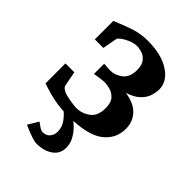

<svg xmlns="http://www.w3.org/2000/svg" viewBox="-208 -594 897 897"><g transform="rotate(45 240.0 -146.0)"><path d="M210.9 12.2Q164.6 12.2 124.5 4.6Q84.5 -2.9 32.2 -21V-152.8H90.8L104 -83Q106.4 -70.8 114 -65.9Q121.6 -61 127.9 -57.1Q136.7 -53.2 155.3 -49.3Q173.8 -45.4 191.2 -43.2Q208.5 -41 212.9 -41Q252.9 -41 283 -64Q313 -86.9 313 -137.2Q313 -175.3 295.9 -192.9Q278.8 -210.4 257.8 -215.3Q236.8 -220.2 225.1 -220.2Q215.3 -220.2 200 -218.3Q184.6 -216.3 172.9 -214.1Q161.1 -211.9 161.1 -211.9V-279.8Q182.1 -278.3 190.7 -277.6Q199.2 -276.9 202.1 -276.9Q234.4 -276.9 262.7 -298.3Q291 -319.8 291 -367.2Q291 -400.4 277.3 -417.5Q263.7 -434.6 245.4 -440.7Q227.1 -446.8 212.9 -446.8Q191.4 -446.8 169.4 -437.3Q147.5 -427.7 134.8 -418Q131.3 -415 125.7 -410.2Q120.1 -405.3 120.1 -403.8Q120.1 -403.8 116.9 -386.7Q113.8 -369.6 110.4 -351.3Q106.9 -333 106 -329.1H49.8V-451.2Q104 -474.1 143.8 -487.1Q183.6 -500 231 -500Q320.3 -500 374.3 -464.6Q428.2 -429.2 428.2 -377Q428.2 -356.9 420.9 -333.7Q413.6 -310.5 392.3 -289.6Q371.1 -268.6 329.1 -254.9Q389.2 -246.1 418.7 -214.4Q448.2 -182.6 448.2 -136.2Q448.2 -69.3 393.8 -28.6Q339.4 12.2 210.9 12.2ZM202.6 208Q187.5 208 165 200.2Q142.6 192.4 125 184.6Q107.4 176.8 107.4 176.8L138.7 125Q143.1 127.9 158 138.9Q172.9 149.9 182.6 149.9Q207 149.9 219.7 134.8Q232.4 119.6 232.4 98.1Q232.4 68.8 214.8 44.4Q197.3 20 169.4 -1H232.4Q247.6 9.3 266.6 27.3Q285.6 45.4 299.6 69.8Q313.5 94.2 313.5 124Q313.5 163.6 281.7 185.8Q250 208 202.6 208Z"/></g></svg>

Font: Charis
Style: Bold
Weight: 700
Designer: Walt Agee, Miriam Martin, Annie Olsen, Victor Gaultney, Lorna Priest, Alan Ward, Bob Hallissy, Martin Hosken, Sharon Cor
Foundry: SIL Global
Version: Version 7.000